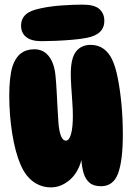

<svg xmlns="http://www.w3.org/2000/svg" viewBox="-20 -811 571 830"><path d="M417 -6Q384 -6 366.5 -21.5Q349 -37 341.5 -62.5Q334 -88 332 -119Q317 -63 280 -32Q243 -1 200 -1Q158 -1 124 -25.5Q90 -50 69 -99Q46 -152 33 -232.5Q20 -313 20 -398Q20 -437 23.5 -469.5Q27 -502 34 -524Q58 -598 128 -598Q168 -598 191.5 -567.5Q215 -537 220 -483Q223 -453 225 -414.5Q227 -376 229 -339Q231 -302 233 -275Q240 -203 265 -203Q279 -203 287 -231.5Q295 -260 295 -310Q295 -337 292.5 -371Q290 -405 288 -437.5Q286 -470 286 -491Q286 -559 308.5 -588Q331 -617 372 -617Q405 -617 428.5 -599.5Q452 -582 465 -553Q479 -524 489 -474Q499 -424 505 -361.5Q511 -299 511 -229Q511 -117 490.5 -61.5Q470 -6 417 -6ZM160 -633Q115 -633 93 -651Q71 -669 71 -700Q71 -729 90.5 -747.5Q110 -766 156 -775Q197 -784 247 -787.5Q297 -791 337 -791Q388 -791 409.5 -772Q431 -753 431 -721Q431 -661 353 -647Q327 -642 291.5 -639Q256 -636 221 -634.5Q186 -633 160 -633Z"/></svg>

Font: DynaPuff Condensed
Style: Bold
Weight: 700
Width: 3
Designer: Toshi Omagari, Jennifer Daniel
Foundry: Google Fonts
Version: Version 2.000; ttfautohint (v1.8.4.7-5d5b)